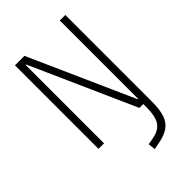

<svg xmlns="http://www.w3.org/2000/svg" viewBox="-271 -793 1127 1127"><g transform="rotate(-45 293.0 -229.0)"><path d="M316.4 234.4 311.5 189.5 355.5 181.2Q410.6 170.9 433.3 135.5Q456.1 100.1 456.1 23.4V0H423.8L133.8 -650.4H129.9V0H84V-693.4H162.6L452.6 -43H456.1V-693.4H502V27.3Q502 91.8 488.3 132.1Q474.6 172.4 443.6 194.3Q412.6 216.3 360.4 226.1Z"/></g></svg>

Font: Cascadia Code NF ExtraLight
Style: Regular
Weight: 200
Monospace: yes
Designer: Aaron Bell
Foundry: Saja Typeworks
Version: Version 2404.023; ttfautohint (v1.8.4)